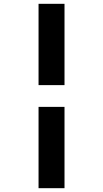

<svg xmlns="http://www.w3.org/2000/svg" viewBox="-20 -843 540 1006"><path d="M182 -397V-823H318V-397ZM182 143V-283H318V143Z"/></svg>

Font: Iosevka Slab Heavy
Style: Regular
Weight: 900
Monospace: yes
Designer: Belleve Invis
Foundry: Belleve Invis
Version: Version 11.1.0; ttfautohint (v1.8.3)